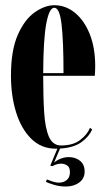

<svg xmlns="http://www.w3.org/2000/svg" viewBox="-20 -546 396 718"><path d="M188.5 10Q135 10 97.5 -26.5Q60 -63 40.5 -125Q21 -187 21 -263.5Q21 -358.5 46.8 -416.2Q72.5 -474 110.2 -500.2Q148 -526.5 183 -526.5Q226 -526.5 260.8 -497.8Q295.5 -469 315.8 -418Q336 -367 336 -299.5Q336 -280.5 334.5 -262.5H141.5Q141.5 -183.5 145.2 -125Q149 -66.5 163.2 -34.2Q177.5 -2 208.5 -2Q253.5 -2 280.2 -22.8Q307 -43.5 316.5 -68L324.5 -62Q313.5 -35.5 284.5 -14.5Q255.5 6.5 204.5 9.5L182 62.5Q189 55 205 48.2Q221 41.5 237 41.5Q262 41.5 279.2 55.2Q296.5 69 296.5 96Q296.5 121.5 276.2 136.5Q256 151.5 226 151.5Q202.5 151.5 180.8 144.8Q159 138 151.5 134L155.5 125Q161 127.5 174.5 132.2Q188 137 201 137Q217.5 137 229.5 127.2Q241.5 117.5 241.5 98Q241.5 78.5 230.5 72.2Q219.5 66 208.5 66Q192 66 176 75.5L168 73.5L194.5 10Q192 10 188.5 10ZM183 -517Q164 -517 153 -457.5Q142 -398 141.5 -272.5H217.5Q217.5 -393 210.2 -455Q203 -517 183 -517Z"/></svg>

Font: Imbue 100pt
Style: Bold
Weight: 700
Designer: Tyler Finck
Foundry: Etcetera Type Company
Version: Version 1.102; ttfautohint (v1.8.3)